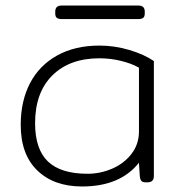

<svg xmlns="http://www.w3.org/2000/svg" viewBox="-20 -660 652 695"><path d="M180 -611V-618Q180 -640 203 -640H481Q504 -640 504 -618V-611Q504 -600 498.5 -595.5Q493 -591 481 -591H203Q191 -591 185.5 -595.5Q180 -600 180 -611ZM55 -208Q55 -294 88.5 -358.5Q122 -423 186.5 -459Q251 -495 340 -495Q395 -495 448.5 -479Q502 -463 537 -439V-23Q537 0 514 0H507Q496 0 491.5 -5.5Q487 -11 486 -23L483 -71Q415 15 277 15Q175 15 115 -43Q55 -101 55 -208ZM483 -184V-415Q457 -430 418.5 -439.5Q380 -449 340 -449Q232 -449 169.5 -387Q107 -325 107 -214Q107 -120 153.5 -75.5Q200 -31 297 -31Q343 -31 386 -49.5Q429 -68 456 -103Q483 -138 483 -184Z"/></svg>

Font: Mitr ExtraLight
Style: Regular
Weight: 275
Designer: Thanarat Vachiruckul
Foundry: Cadson Demak Co.,Ltd.
Version: Version 1.001